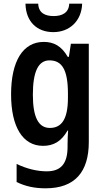

<svg xmlns="http://www.w3.org/2000/svg" viewBox="-20 -780 568 1040"><path d="M425 -760H355C353 -709 314 -693 271 -693C225 -693 189 -709 187 -760H118C120 -662 181 -606 269 -606C357 -606 422 -667 425 -760ZM217 -553C105 -553 40 -450 40 -269C40 -93 103 10 213 10C268 10 311 -12 346 -73H349C347 -50 346 -20 346 3V15C346 110 307 148 233 148C183 148 126 135 70 108V206C119 230 169 240 227 240C386 240 461 151 461 -11V-543H364L353 -472H347C313 -531 271 -553 217 -553ZM248 -453C316 -453 348 -402 348 -272V-250C348 -135 314 -87 250 -87C188 -87 158 -146 158 -267C158 -391 187 -453 248 -453Z"/></svg>

Font: Noto Sans Telugu Condensed SemiBold
Style: Regular
Weight: 600
Width: 3
Designer: Jelle Bosma - Monotype Design Team
Foundry: Monotype Imaging Inc.
Version: Version 2.005